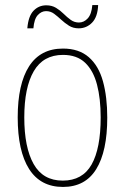

<svg xmlns="http://www.w3.org/2000/svg" viewBox="-20 -729 495 759"><path d="M404 -264Q404 -131 360.5 -60.5Q317 10 229 10Q140 10 95 -61Q50 -132 50 -265Q50 -397 95 -467Q140 -537 229 -537Q292 -537 331 -503Q370 -469 387 -407.5Q404 -346 404 -264ZM76 -265Q76 -146 113 -80.5Q150 -15 228 -15Q306 -15 342 -78.5Q378 -142 378 -265Q378 -339 363.5 -394.5Q349 -450 316.5 -481Q284 -512 229 -512Q151 -512 113.5 -447.5Q76 -383 76 -265ZM88 -617Q92 -665 112.5 -686.5Q133 -708 163 -708Q185 -708 201.5 -698Q218 -688 231.5 -674.5Q245 -661 259.5 -650.5Q274 -640 292 -640Q312 -640 327 -656.5Q342 -673 345 -709H368Q366 -662 344 -639.5Q322 -617 291 -617Q269 -617 252.5 -627.5Q236 -638 222 -651Q208 -664 194 -674.5Q180 -685 162 -685Q144 -685 129.5 -669.5Q115 -654 112 -617Z"/></svg>

Font: Noto Sans Devanagari UI Condensed Thin
Style: Regular
Weight: 100
Width: 3
Designer: Jelle Bosma - Monotype Design Team
Foundry: Monotype Imaging Inc.
Version: Version 2.004; ttfautohint (v1.8.4.7-5d5b)